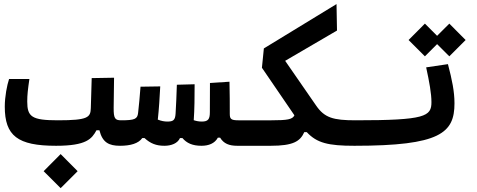

<svg xmlns="http://www.w3.org/2000/svg" viewBox="-20 -725 2384 960"><path d="M260.3 3.9C412.6 3.9 439 -30.8 462.4 -73.7H477.1C492.2 -12.7 524.4 3.9 580.1 3.9C603.5 3.9 622.6 -16.1 622.6 -67.9C622.6 -108.4 610.8 -123.5 585.9 -123.5C555.2 -123.5 547.9 -132.3 548.3 -186L550.3 -336.4L438.5 -334.5L434.1 -184.6C432.6 -138.2 420.9 -123.5 269.5 -123.5C138.7 -123.5 116.2 -141.1 116.2 -217.3C116.2 -251.5 119.6 -279.3 127 -330.1H25.4C15.1 -299.3 3.9 -242.2 3.9 -191.9C3.9 -45.9 67.9 3.9 260.3 3.9ZM283.2 215.8 368.2 130.9 283.2 45.4 198.2 130.9Z M801.8 3.9C836.9 3.9 868.2 -8.3 879.9 -34.7H892.1C913.6 -9.3 942.4 3.9 987.3 3.9C1023.4 3.9 1053.7 -7.8 1069.3 -36.6H1080.6C1098.6 -6.8 1126 3.9 1166 3.9C1189.5 3.9 1208.5 -16.1 1208.5 -67.9C1208.5 -104.5 1196.8 -123.5 1171.9 -123.5C1134.8 -123.5 1128.9 -130.4 1128.9 -156.2C1128.9 -205.1 1128.9 -253.9 1127.4 -316.4L1029.8 -310.1C1029.3 -251 1029.3 -204.1 1029.3 -163.6C1029.3 -128.9 1020.5 -117.2 988.8 -117.2C975.1 -117.2 961.9 -119.6 948.7 -124C952.6 -177.7 953.1 -241.7 953.1 -303.7L864.3 -301.3C862.3 -248.5 860.8 -197.8 857.9 -156.7C856 -123.5 845.2 -117.2 816.9 -117.2C801.8 -117.2 786.1 -120.1 769 -127C774.9 -181.2 778.3 -236.3 781.2 -293L682.6 -291.5C678.7 -242.2 674.8 -196.3 670.4 -159.7C667 -129.9 653.3 -123.5 585.9 -123.5L580.1 3.9C632.8 3.9 672.4 -7.8 691.4 -34.7H702.6C731.9 -7.8 760.7 3.9 801.8 3.9Z M1752 3.9C1772 3.9 1790.5 -16.1 1790.5 -68.8C1790.5 -104 1779.8 -123.5 1757.8 -123.5C1645.5 -123.5 1602.5 -136.2 1560.5 -197.3L1405.8 -420.9L1665 -572.3L1662.6 -704.6L1299.3 -482.9L1289.6 -386.2L1452.1 -148.4C1442.4 -127.9 1417 -123.5 1337.4 -123.5H1171.9L1166 3.9H1333.5C1445.8 3.9 1481 -18.1 1501.5 -64.5H1513.7C1564.5 -9.8 1621.6 3.9 1752 3.9Z M1752 3.9C2182.1 3.9 2252.4 -60.5 2252.4 -208.5C2252.4 -267.6 2240.2 -326.2 2219.7 -404.3L2110.8 -388.2C2127 -314 2137.2 -256.8 2137.2 -214.4C2137.2 -143.1 2107.4 -123.5 1757.8 -123.5C1743.2 -123.5 1728.5 -111.8 1728.5 -66.4C1728.5 -16.1 1735.4 3.9 1752 3.9ZM2226.6 -443.4 2308.1 -524.9 2226.6 -606.9 2165.5 -545.9 2104.5 -606.9 2022.9 -524.9 2104.5 -443.4 2165.5 -504.4Z"/></svg>

Font: Cascadia Mono SemiBold
Style: Regular
Weight: 600
Monospace: yes
Designer: Aaron Bell
Foundry: Saja Typeworks
Version: Version 2404.023